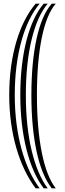

<svg xmlns="http://www.w3.org/2000/svg" viewBox="-20 -820 352 1040"><path d="M173 200Q140 156.2 113.6 101.2Q87.2 46.2 68.5 -18.1Q49.8 -82.5 39.9 -154.8Q30 -227 30 -305Q30 -385.8 39.9 -458.5Q49.8 -531.2 68.5 -594.4Q87.2 -657.5 113.6 -709.4Q140 -761.2 173 -800H194.8Q163.8 -763.5 138.9 -712.8Q114 -662 96.4 -598.9Q78.8 -535.8 69.4 -461.9Q60 -388 60 -305Q60 -224.5 69.4 -151Q78.8 -77.5 96.4 -13.1Q114 51.2 138.9 105Q163.8 158.8 194.8 200ZM216.5 200Q187.2 161.2 163.9 108.8Q140.5 56.2 124 -8.1Q107.5 -72.5 98.8 -147.2Q90 -222 90 -305Q90 -390 98.8 -465.1Q107.5 -540.2 124 -603.4Q140.5 -666.5 163.9 -716.1Q187.2 -765.8 216.5 -800H238.5Q211 -768 189.1 -719.5Q167.2 -671 151.8 -607.8Q136.2 -544.5 128.1 -468.4Q120 -392.2 120 -305Q120 -219.5 128.1 -143.5Q136.2 -67.5 151.8 -3.1Q167.2 61.2 189.1 112.5Q211 163.8 238.5 200ZM260.2 200Q233.8 166.2 213.1 116.2Q192.5 66.2 178.5 1.9Q164.5 -62.5 157.2 -139.8Q150 -217 150 -305Q150 -394.5 157.2 -471.8Q164.5 -549 178.5 -612.2Q192.5 -675.5 213.1 -722.9Q233.8 -770.2 260.2 -800H282Q257.5 -772.5 238.5 -726.1Q219.5 -679.8 206.5 -616.6Q193.5 -553.5 186.8 -475.1Q180 -396.8 180 -305Q180 -214.5 186.8 -136Q193.5 -57.5 206.5 7Q219.5 71.5 238.5 120.1Q257.5 168.8 282 200Z"/></svg>

Font: Big Shoulders Inline Display Thin Black
Style: Regular
Weight: 900
Version: Version 2.002